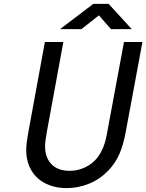

<svg xmlns="http://www.w3.org/2000/svg" viewBox="-20 -955 753 988"><path d="M306 -739 221 -276Q217 -254 214.5 -235.5Q212 -217 212 -202Q212 -144 245 -110Q278 -76 339 -76Q380 -76 417 -93.5Q454 -111 478 -140Q497 -163 510.5 -195.5Q524 -228 532 -276L618 -739H713L627 -276Q614 -206 593.5 -160.5Q573 -115 538 -78Q496 -34 440 -10.5Q384 13 323 13Q277 13 238.5 -0.5Q200 -14 172.5 -39.5Q145 -65 130 -101Q115 -137 115 -183Q115 -203 118 -226Q121 -249 126 -276L211 -739ZM460 -935H539L658 -805H551L489 -876L399 -805H289Z"/></svg>

Font: Involve Medium Oblique
Style: Italic
Weight: 500
Italic angle: -10.5°
Designer: Stefan Peev
Foundry: Context Ltd.
Version: Version 1.001